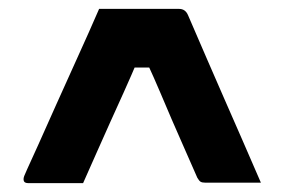

<svg xmlns="http://www.w3.org/2000/svg" viewBox="-20 -770 640 432"><path d="M203 -750Q249 -750 293.5 -750Q338 -750 383 -750Q390 -750 395 -746.5Q400 -743 403 -736Q426 -683 446 -636.5Q466 -590 485 -547Q504 -504 524 -458Q544 -412 567 -359Q537 -359 505 -359Q473 -359 442 -359Q435 -359 431.5 -361Q428 -363 424 -370Q407 -409 393 -440.5Q379 -472 366.5 -501Q354 -530 340.5 -562Q327 -594 309 -633L335 -618H254L294 -644Q275 -599 258.5 -562.5Q242 -526 227.5 -494Q213 -462 198.5 -429Q184 -396 167 -358H43Q40 -358 37.5 -359Q35 -360 34 -362Q33 -364 33 -367Q33 -370 34.5 -374Q36 -378 41 -389Q49 -406 66 -444Q83 -482 106 -533.5Q129 -585 154.5 -641Q180 -697 203 -750Z"/></svg>

Font: Recursive
Style: Bold
Weight: 700
Version: Version 1.085